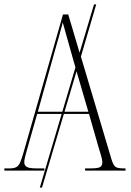

<svg xmlns="http://www.w3.org/2000/svg" viewBox="-22 -780 599 878"><path d="M-2 0V-10H23Q41 -10 52 -15.5Q63 -21 70 -37Q77 -53 86 -84L266 -714H290L342 -539L408 -760H418L348 -521L488 -51Q496 -25 505.5 -17.5Q515 -10 542 -10H552V0H367V-10H393Q427 -10 436.5 -16.5Q446 -23 446 -39Q446 -49 439.5 -70.5Q433 -92 428 -109L385 -259H270L170 78H160L260 -259H148L109 -122Q104 -104 96.5 -77.5Q89 -51 89 -38Q89 -24 100 -17Q111 -10 144 -10H181V0ZM151 -269H263L323 -472L315 -499Q297 -562 285.5 -604Q274 -646 265 -677Q258 -649 248.5 -616Q239 -583 227 -541ZM382 -269 328 -454 273 -269Z"/></svg>

Font: Noto Serif Display Condensed ExtraLight
Style: Regular
Weight: 200
Width: 3
Designer: Monotype Design Team
Foundry: Monotype Imaging Inc.
Version: Version 2.009